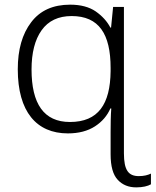

<svg xmlns="http://www.w3.org/2000/svg" viewBox="-20 -562 667 823"><path d="M280.8 -542C207.5 -542 151.9 -517.1 113.8 -466.8C75.2 -416.5 56.2 -349.1 56.2 -265.1C56.2 -83.5 136.2 9.8 271 9.8C317.4 9.8 356.4 -0.5 387.2 -20.5C418 -40.5 439.9 -66.4 453.1 -97.2H457C454.6 -71.3 454.1 -22 454.1 3.9V99.1C454.1 150.9 464.4 187.5 484.9 209C504.9 230.5 531.2 241.2 564 241.2C591.8 241.2 613.8 235.8 627 228V182.1C613.8 188.5 597.2 192.9 575.2 192.9C530.8 192.9 511.2 168 511.2 95.2V-532.2H464.8L456.1 -443.8H453.1C439 -470.7 418 -493.7 390.1 -513.2C362.3 -532.2 325.7 -542 280.8 -542ZM287.1 -493.2C404.3 -493.2 454.1 -416 454.1 -271V-256.8C452.6 -115.7 401.4 -39.1 279.8 -39.1C168 -39.1 115.2 -117.2 115.2 -264.2C115.2 -335.4 129.4 -391.6 158.2 -432.1C187 -472.7 230 -493.2 287.1 -493.2Z"/></svg>

Font: Noto Reveo Sans
Style: Regular
Weight: 300
Designer: Monotype Design Team
Foundry: Monotype Imaging Inc.
Version: Version 2.007